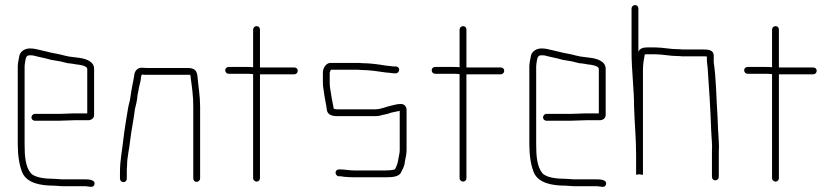

<svg xmlns="http://www.w3.org/2000/svg" viewBox="-20 -711 3289 757"><path d="M193 -6C161 -6 116 -10 101 -29C80 -54 77 -97 77 -142V-449C77 -454 78 -460 79 -467C82 -482 82 -493 98 -493C103 -493 108 -493 112 -492L132 -487C148 -484 168 -479 182 -475L206 -471C221 -469 232 -465 246 -462L264 -460L281 -457C293 -456 324 -452 324 -439V-264H274C261 -264 227 -262 212 -262H117C110 -262 104 -255 104 -248C104 -241 110 -235 117 -235H212C226 -235 261 -237 274 -237H328C340 -237 351 -245 351 -257V-440C351 -471 314 -481 284 -484L268 -486C256 -487 246 -489 234 -492C211 -499 186 -501 163 -508L137 -514C123 -517 114 -520 98 -520C78 -520 62 -509 57 -494C55 -484 50 -462 50 -449V-142C50 -99 56 -58 69 -28C88 10 137 21 193 21C203 21 213 23 223 23H315C330 23 347 32 352 17C358 -2 331 -4 315 -4H223C213 -4 203 -6 193 -6Z M480 -7V-34C480 -39 480 -48 481 -59C481 -93 490 -123 493 -156C498 -199 507 -238 512 -281C516 -298 519 -308 521 -324C521 -337 526 -350 527 -361C529 -375 536 -392 536 -408L539 -417H540C547 -416 554 -416 562 -416H730C731 -412 732 -408 732 -403C737 -368 742 -332 742 -292V-8C742 0 747 6 755 6C763 6 769 0 769 -8V-292C769 -332 762 -370 759 -406C757 -433 748 -443 719 -443H562C555 -443 548 -443 541 -444C522 -445 510 -431 509 -412C508 -402 504 -388 503 -380C500 -363 496 -345 494 -327C492 -311 488 -302 485 -285C478 -241 471 -203 466 -159C462 -119 453 -79 453 -34V-7C453 1 459 7 467 7C475 7 480 1 480 -7Z M978 -594V-446C969 -447 961 -447 953 -447H882C874 -447 868 -442 868 -434C868 -426 874 -420 882 -420H953C960 -420 967 -420 975 -419C976 -419 977 -419 978 -418V-8C978 -1 985 5 992 5C999 5 1005 -1 1005 -8V-418H1140C1148 -418 1154 -424 1154 -432C1154 -440 1148 -445 1140 -445H1005V-594C1005 -602 1000 -608 992 -608C984 -608 978 -602 978 -594Z M1541 -449H1534C1525 -449 1512 -452 1504 -452C1473 -457 1440 -462 1407 -462C1400 -463 1394 -463 1387 -463H1283C1266 -463 1253 -443 1253 -425V-383C1253 -371 1256 -358 1257 -348C1260 -323 1266 -301 1269 -276C1272 -259 1289 -253 1309 -253H1460C1467 -253 1473 -254 1478 -255C1490 -259 1498 -259 1511 -263C1525 -269 1541 -270 1556 -274V-118C1556 -112 1555 -107 1554 -102C1551 -90 1551 -82 1548 -71C1546 -60 1541 -52 1537 -43H1536C1525 -40 1514 -39 1501 -39H1375C1358 -39 1338 -43 1323 -43H1317C1309 -43 1303 -38 1303 -30C1303 -23 1309 -16 1316 -16H1322C1326 -16 1331 -15 1336 -14C1347 -13 1363 -12 1375 -12H1501C1527 -12 1555 -14 1562 -33C1567 -42 1573 -54 1575 -65C1577 -83 1583 -99 1583 -118V-278C1583 -291 1574 -301 1561 -301C1547 -301 1537 -298 1524 -295C1504 -291 1482 -280 1460 -280H1309C1304 -280 1300 -281 1296 -282C1293 -300 1288 -320 1286 -336C1284 -350 1280 -367 1280 -383V-425C1280 -427 1284 -433 1284 -436H1386C1393 -436 1399 -436 1406 -435C1439 -435 1473 -429 1503 -425C1512 -425 1526 -422 1534 -422H1541C1548 -422 1554 -429 1554 -436C1554 -443 1548 -449 1541 -449Z M1792 -594V-446C1783 -447 1775 -447 1767 -447H1696C1688 -447 1682 -442 1682 -434C1682 -426 1688 -420 1696 -420H1767C1774 -420 1781 -420 1789 -419C1790 -419 1791 -419 1792 -418V-8C1792 -1 1799 5 1806 5C1813 5 1819 -1 1819 -8V-418H1954C1962 -418 1968 -424 1968 -432C1968 -440 1962 -445 1954 -445H1819V-594C1819 -602 1814 -608 1806 -608C1798 -608 1792 -602 1792 -594Z M2210 -6C2178 -6 2133 -10 2118 -29C2097 -54 2094 -97 2094 -142V-449C2094 -454 2095 -460 2096 -467C2099 -482 2099 -493 2115 -493C2120 -493 2125 -493 2129 -492L2149 -487C2165 -484 2185 -479 2199 -475L2223 -471C2238 -469 2249 -465 2263 -462L2281 -460L2298 -457C2310 -456 2341 -452 2341 -439V-264H2291C2278 -264 2244 -262 2229 -262H2134C2127 -262 2121 -255 2121 -248C2121 -241 2127 -235 2134 -235H2229C2243 -235 2278 -237 2291 -237H2345C2357 -237 2368 -245 2368 -257V-440C2368 -471 2331 -481 2301 -484L2285 -486C2273 -487 2263 -489 2251 -492C2228 -499 2203 -501 2180 -508L2154 -514C2140 -517 2131 -520 2115 -520C2095 -520 2079 -509 2074 -494C2072 -484 2067 -462 2067 -449V-142C2067 -99 2073 -58 2086 -28C2105 10 2154 21 2210 21C2220 21 2230 23 2240 23H2332C2347 23 2364 32 2369 17C2375 -2 2348 -4 2332 -4H2240C2230 -4 2220 -6 2210 -6Z M2470 -677V-506C2470 -434 2480 -360 2480 -289C2482 -225 2488 -164 2488 -101V-22L2501 -24C2505 -23 2509 -22 2513 -22H2515V-438C2515 -457 2519 -481 2522 -496C2525 -497 2527 -497 2530 -497H2563C2593 -497 2621 -490 2651 -490C2657 -490 2663 -490 2668 -489H2754C2757 -489 2762 -489 2767 -488V-478C2767 -473 2767 -468 2768 -463C2768 -458 2769 -452 2770 -444C2776 -364 2781 -281 2784 -197C2785 -168 2789 -142 2787 -114V-14C2787 -6 2792 0 2800 0C2808 0 2814 -6 2814 -14V-114C2815 -125 2815 -138 2814 -152C2812 -183 2810 -218 2809 -251C2804 -323 2804 -399 2794 -466V-492C2794 -513 2774 -516 2754 -516H2669C2664 -517 2658 -517 2652 -517C2622 -517 2594 -524 2563 -524H2530C2514 -524 2502 -519 2497 -507V-677C2497 -685 2492 -691 2484 -691C2476 -691 2470 -685 2470 -677Z M3024 -594V-446C3015 -447 3007 -447 2999 -447H2928C2920 -447 2914 -442 2914 -434C2914 -426 2920 -420 2928 -420H2999C3006 -420 3013 -420 3021 -419C3022 -419 3023 -419 3024 -418V-8C3024 -1 3031 5 3038 5C3045 5 3051 -1 3051 -8V-418H3186C3194 -418 3200 -424 3200 -432C3200 -440 3194 -445 3186 -445H3051V-594C3051 -602 3046 -608 3038 -608C3030 -608 3024 -602 3024 -594Z"/></svg>

Font: Electronic
Style: Lt
Weight: 300
Version: Version 1.011